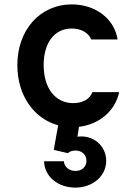

<svg xmlns="http://www.w3.org/2000/svg" viewBox="-20 -570 620 875"><path d="M271 165H181C182 233 243 285 323 285C403 285 464 232 464 163C464 94 404 43 333 53L340 8C432 -3 505 -64 523 -150H401C390 -119 357 -100 314 -100C231 -100 179 -169 179 -274C179 -375 228 -440 307 -440C350 -440 383 -421 396 -390H516C501 -485 415 -550 307 -550C163 -550 59 -434 59 -273C59 -136 134 -29 245 1L225 113L289 128C298 120 310 116 324 116C353 116 374 135 374 163C374 190 354 209 324 209C295 209 273 191 271 165Z"/></svg>

Font: CommitMono-dimboump
Style: Bold
Weight: 700
Monospace: yes
Designer: Eigil Nikolajsen
Foundry: Eigil Nikolajsen
Version: Version 1.143